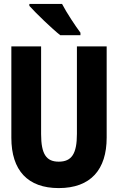

<svg xmlns="http://www.w3.org/2000/svg" viewBox="-20 -951 603 981"><path d="M288 -771H391V-784C366 -817 319 -888 297 -931H130V-921C162 -885 247 -803 288 -771ZM280 10C444 10 525 -85 525 -248V-714H373V-267C373 -165 346 -125 280 -125C217 -125 190 -163 190 -266V-714H38V-247C38 -80 122 10 280 10Z"/></svg>

Font: Noto Sans Mono SemiCondensed ExtraBold
Style: Regular
Weight: 800
Width: 4
Designer: Monotype Design Team
Foundry: Monotype Imaging Inc.
Version: Version 2.014